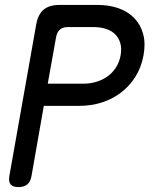

<svg xmlns="http://www.w3.org/2000/svg" viewBox="-20 -750 640 780"><path d="M158 -320 108 -35Q104 -12 91 -1Q78 10 55 10Q32 10 23 -1Q14 -12 18 -35L127 -650Q134 -691 157 -710.5Q180 -730 221 -730H376Q423 -730 461.5 -716.5Q500 -703 525.5 -676.5Q551 -650 561.5 -612Q572 -574 563 -525Q554 -476 530 -438Q506 -400 471 -373.5Q436 -347 393 -333.5Q350 -320 303 -320ZM174 -410H319Q346 -410 371 -417.5Q396 -425 416 -439Q436 -453 450.5 -475Q465 -497 470 -525Q475 -554 468.5 -575.5Q462 -597 447 -611.5Q432 -626 409.5 -633Q387 -640 360 -640H255Q235 -640 223.5 -630Q212 -620 208 -600Z"/></svg>

Font: Maple Mono NL
Style: Italic
Weight: 400
Italic angle: -10°
Monospace: yes
Designer: subframe7536
Version: Version 7.000